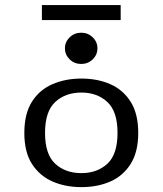

<svg xmlns="http://www.w3.org/2000/svg" viewBox="-20 -744 656 775"><path d="M307.7 -485.8Q280.5 -485.8 261.3 -504.3Q242.1 -522.8 242.1 -548.9Q242.1 -575 261.3 -593.5Q280.5 -612 307.7 -612Q335 -612 354.1 -593.5Q373.3 -575 373.3 -548.9Q373.3 -522.8 354.1 -504.3Q335 -485.8 307.7 -485.8ZM308.5 11.3Q244 11.3 191.9 -11.4Q139.8 -34.2 109 -82.2Q78.2 -130.3 78.2 -207.4Q78.2 -284.5 108.6 -332.9Q139 -381.4 191.5 -404.1Q244 -426.9 308.5 -426.9Q373.9 -426.9 425.5 -404.1Q477.2 -381.4 507.6 -332.9Q538 -284.5 538 -207.4Q538 -131 507.6 -82.6Q477.2 -34.2 425.5 -11.4Q373.9 11.3 308.5 11.3ZM308.5 -45.2Q372.3 -45.2 413.4 -83.1Q454.4 -121 454.4 -207.4Q454.4 -294.1 413.4 -332.2Q372.3 -370.4 308.5 -370.4Q243.9 -370.4 202.8 -332.2Q161.8 -294.1 161.8 -207.4Q161.8 -121 202.8 -83.1Q243.9 -45.2 308.5 -45.2ZM149.1 -663.1V-723.6H467.1V-663.1Z"/></svg>

Font: Playfair 5pt SemiExpanded Light
Style: Regular
Weight: 300
Width: 6
Designer: Claus Eggers Sørensen
Foundry: Claus Eggers Sørensen
Version: Version 2.203